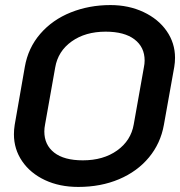

<svg xmlns="http://www.w3.org/2000/svg" viewBox="-20 -729 711 758"><path d="M35 -199Q35 -217 38 -236L78 -465Q91 -540 139 -595.5Q187 -651 259.5 -680Q332 -709 416 -709Q488 -709 546.5 -681.5Q605 -654 638 -606.5Q671 -559 671 -501Q671 -483 668 -465L627 -236Q614 -163 568 -107.5Q522 -52 450 -21.5Q378 9 289 9Q215 9 157.5 -18Q100 -45 67.5 -92.5Q35 -140 35 -199ZM508 -238 548 -463Q551 -477 551 -490Q551 -543 511 -573.5Q471 -604 397 -604Q317 -604 263 -565.5Q209 -527 198 -463L158 -238Q155 -223 155 -210Q155 -157 194 -126.5Q233 -96 307 -96Q388 -96 442.5 -135Q497 -174 508 -238Z"/></svg>

Font: K2D SemiBold
Style: Italic
Weight: 600
Italic angle: -10°
Designer: Katatrad Aksorn Co.,Ltd.
Foundry: Cadson Demak Co.,Ltd.
Version: Version 1.000; ttfautohint (v1.6)